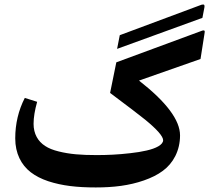

<svg xmlns="http://www.w3.org/2000/svg" viewBox="-20 -823 944 843"><path d="M860.4 -564 877.4 -672.4C878.4 -676.8 878.9 -680.2 878.9 -683.1C878.9 -687 877.9 -689.5 874 -689.5C871.6 -689.5 868.7 -689 865.2 -687.5L490.7 -549.3L463.4 -415C543 -355.5 594.7 -315.9 618.2 -296.9C669.9 -254.4 695.8 -224.6 696.3 -207.5C696.3 -187.5 665 -171.4 623.5 -162.1C602.5 -157.2 578.6 -153.3 551.8 -150.4C497.1 -144 450.2 -142.1 403.8 -142.1C335.4 -142.1 285.6 -146 237.3 -158.2C213.4 -164.1 193.4 -171.9 178.2 -182.1C147 -202.1 127.4 -234.9 127.4 -279.3C127.4 -307.1 132.8 -339.4 143.1 -376L88.9 -393.1C61 -338.9 46.9 -279.3 46.9 -215.3C46.9 -149.4 73.2 -99.1 114.7 -66.9C135.7 -50.8 161.1 -37.6 191.9 -27.3C252.9 -7.3 318.4 0 400.4 0C479 0 547.4 -8.3 611.8 -30.8C644 -42 671.9 -55.7 694.8 -72.8C740.7 -106.4 770.5 -161.6 770.5 -228.5C770.5 -295.4 710.4 -375.5 590.3 -469.2ZM877.4 -790C877.9 -792 877.9 -793.9 877.9 -795.4C877.9 -801.8 875.5 -803.2 871.6 -803.2C869.6 -803.2 867.2 -802.7 864.7 -802.2L505.9 -668.5L494.1 -608.4L868.7 -744.6Z"/></svg>

Font: Sahel SemiBold
Style: Bold
Weight: 600
Foundry: Saber Rastikerdar (saber.rastikerdar@gmail.com)
Version: Version 3.4.0